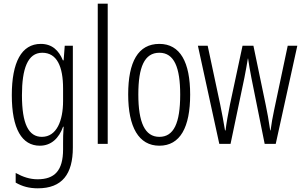

<svg xmlns="http://www.w3.org/2000/svg" viewBox="-20 -780 1642 1041"><path d="M201 -542C97 -542 44 -443 44 -264C44 -81 99 10 196 10C258 10 300 -31 322 -93H325C322 -57 322 -28 322 -2V30C322 146 275 192 184 192C142 192 106 180 65 158V210C101 231 139 241 185 241C317 241 375 164 375 20V-532H331L325 -453H321C299 -506 263 -542 201 -542ZM209 -494C289 -494 322 -419 322 -300V-233C322 -125 287 -38 207 -38C135 -38 99 -108 99 -264C99 -407 130 -494 209 -494Z M564 0V-760H510V0Z M1011 -267C1011 -443 957 -542 844 -542C729 -542 675 -445 675 -268C675 -91 732 10 844 10C957 10 1011 -90 1011 -267ZM730 -268C730 -416 763 -494 844 -494C925 -494 957 -413 957 -267C957 -112 922 -38 844 -38C765 -38 730 -117 730 -268Z M1343 -358 1415 0H1475L1592 -532H1540L1466 -182C1457 -140 1453 -115 1447 -73H1445C1437 -126 1429 -174 1421 -210L1354 -532H1295L1227 -214C1217 -164 1207 -110 1203 -73H1200C1192 -119 1184 -166 1174 -213L1106 -532H1053L1169 0H1230L1305 -358C1312 -391 1318 -429 1324 -463H1325C1330 -430 1336 -393 1343 -358Z"/></svg>

Font: Noto Sans Armenian ExtraCondensed Light
Style: Regular
Weight: 300
Width: 2
Designer: Monotype Design Team
Foundry: Monotype Imaging Inc.
Version: Version 2.008